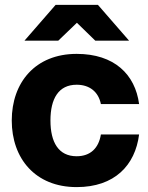

<svg xmlns="http://www.w3.org/2000/svg" viewBox="-20 -752 606 784"><path d="M293 12C448 12 532 -77 548 -203H392C383 -147 349 -114 293 -114C219 -114 186 -171 186 -260C186 -349 219 -406 293 -406C346 -406 382 -377 392 -327H548C532 -448 447 -532 293 -532C124 -532 28 -415 28 -260C28 -105 124 12 293 12ZM80 -586H218L294 -659L369 -586H507L380 -732H207Z"/></svg>

Font: Aspekta 750
Style: Regular
Weight: 750
Designer: Ivo Dolenc
Version: Version 2.000